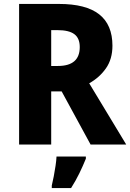

<svg xmlns="http://www.w3.org/2000/svg" viewBox="-20 -734 661 975"><path d="M279 -714Q417 -714 484 -661Q551 -608 551 -502Q551 -434 518 -387Q485 -340 433 -311L621 0H440L293 -270H240V0H77V-714ZM272 -581H240V-399H274Q385 -399 385 -495Q385 -540 357.5 -560.5Q330 -581 272 -581ZM416 72Q401 109 383 146Q365 183 341 221H243V208Q248 188 253 161.5Q258 135 262 108.5Q266 82 267 61H416Z"/></svg>

Font: Noto Sans Tamil SemiCondensed ExtraBold
Style: Regular
Weight: 800
Width: 4
Designer: Jelle Bosma - Monotype Design Team
Foundry: Monotype Imaging Inc.
Version: Version 2.004; ttfautohint (v1.8.4.7-5d5b)